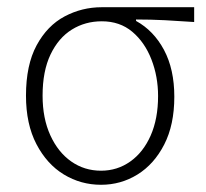

<svg xmlns="http://www.w3.org/2000/svg" viewBox="-20 -500 570 532"><path d="M260 12Q204 12 157 -16.5Q110 -45 81 -100.5Q52 -156 52 -235Q52 -320 81.5 -374.5Q111 -429 159 -454.5Q207 -480 262 -480H518V-439Q476 -442 437 -444Q398 -446 357 -446V-442Q406 -415 434.5 -361.5Q463 -308 463 -232Q463 -154 435 -99.5Q407 -45 361 -16.5Q315 12 260 12ZM260 -27Q305 -27 341 -52.5Q377 -78 397.5 -124.5Q418 -171 418 -234Q418 -288 399.5 -335.5Q381 -383 346.5 -412Q312 -441 262 -441Q216 -441 179 -418Q142 -395 120 -349Q98 -303 98 -235Q98 -172 119.5 -125Q141 -78 177.5 -52.5Q214 -27 260 -27Z"/></svg>

Font: Source Sans 3 Light
Style: Regular
Weight: 300
Designer: Paul D. Hunt
Foundry: Adobe
Version: Version 3.052;hotconv 1.1.0;makeotfexe 2.6.0